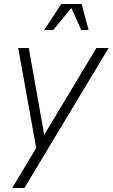

<svg xmlns="http://www.w3.org/2000/svg" viewBox="-20 -740 563 960"><path d="M41 200H102L523 -500H462L201 -66L124 -500H71L161 0ZM201 -590H246L337 -700L386 -590H423L388 -720H286Z"/></svg>

Font: Uncut Sans Light Italic
Style: Regular
Weight: 300
Italic angle: -11°
Designer: Kasper Nordkvist
Foundry: UNCUT.wtf
Version: Version 1.304;Glyphs 3.2 (3246)